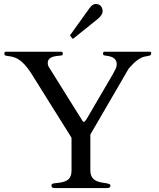

<svg xmlns="http://www.w3.org/2000/svg" viewBox="-20 -949 804 969"><path d="M335 -768Q333 -770 333 -771Q333 -772 335 -773L431 -907Q447 -929 463 -929Q479 -929 488.5 -919Q498 -909 498 -891.5Q498 -874 473 -853L351 -755Q349 -753 348 -753Q347 -753 345 -755ZM257 0Q240 0 240 -10V-15Q240 -22 254.5 -24Q269 -26 273 -26Q311 -30 326 -44.5Q341 -59 341 -88V-250Q341 -253 339 -257L140 -575Q93 -650 47 -661Q44 -662 38 -663.5Q32 -665 10 -668Q2 -669 2 -678.5Q2 -688 9 -688H289Q297 -688 297 -678.5Q297 -669 289 -669Q256 -666 245 -662Q221 -653 221 -631Q221 -619 227 -610L392 -346Q397 -338 398 -336Q399 -334 403.5 -334Q408 -334 417 -348L548 -572Q554 -584 561.5 -597.5Q569 -611 569 -625Q569 -661 521 -667Q503 -669 501.5 -672Q500 -675 500 -680Q500 -688 508 -688H736Q743 -688 743 -681.5Q743 -675 741 -672.5Q739 -670 735 -668.5Q731 -667 727 -666.5Q723 -666 708 -663Q674 -654 634 -608Q629 -603 629 -602L436 -270V-88Q436 -62 451 -46.5Q466 -31 501.5 -26.5Q537 -22 537 -15V-10Q537 0 520 0Z"/></svg>

Font: Cardo
Style: Regular
Weight: 400
Designer: David J. Perry
Foundry: David J. Perry
Version: Version 1.0451